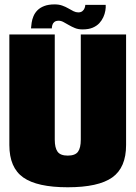

<svg xmlns="http://www.w3.org/2000/svg" viewBox="-20 -828 604 852"><path d="M280.5 3Q416.5 3 478 -40.5Q539.5 -84 539.5 -184.5V-675H338.5V-208.5Q338.5 -171.5 326 -154.5Q313.5 -137.5 280.5 -137.5Q248 -137.5 235.5 -154.8Q223 -172 223 -208.5V-675H21.5V-184.5Q21.5 -84 83.2 -40.5Q145 3 280.5 3ZM346 -697.5Q373.5 -697.5 391.5 -705.2Q409.5 -713 420.8 -725.2Q432 -737.5 438.5 -751.8Q445 -766 447.5 -780.8Q450 -795.5 449 -806.5H358.5Q358.5 -800.5 355.5 -792.2Q352.5 -784 345.5 -778.5Q338.5 -773 327.5 -773Q317 -773 306.2 -778.2Q295.5 -783.5 283.2 -790.8Q271 -798 256.2 -803.2Q241.5 -808.5 222.5 -808.5Q195 -808.5 176.2 -801.2Q157.5 -794 146 -782.2Q134.5 -770.5 128.5 -756Q122.5 -741.5 120.5 -727.5Q118.5 -713.5 117.5 -702H210Q210 -708.5 212.2 -716.8Q214.5 -725 221.2 -730.5Q228 -736 240.5 -736Q251 -736 262 -730Q273 -724 285.5 -716.8Q298 -709.5 312.5 -703.5Q327 -697.5 346 -697.5Z"/></svg>

Font: Anybody Condensed Black
Style: Regular
Weight: 900
Width: 3
Designer: Tyler Finck
Foundry: Etcetera Type Company
Version: Version 1.113;gftools[0.9.25]